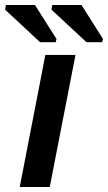

<svg xmlns="http://www.w3.org/2000/svg" viewBox="-53 -748 432 768"><path d="M249 -528.3 146 0H25.9L128.4 -528.3ZM172.9 -592.3 169.9 -579.1H107.4L-32.7 -709.5L-29.3 -728H86.9ZM358.9 -592.3 355.5 -579.1H293L152.8 -709.5L156.2 -728H272.9Z"/></svg>

Font: Arimo SemiBold
Style: Italic
Weight: 600
Italic angle: -12°
Version: Version 1.33